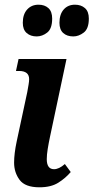

<svg xmlns="http://www.w3.org/2000/svg" viewBox="-20 -787 398 817"><path d="M136 -632Q110 -632 93.5 -646.5Q77 -661 77 -690Q77 -726 95.5 -746.5Q114 -767 144 -767Q170 -767 186 -752.5Q202 -738 202 -708Q202 -665 181 -648.5Q160 -632 136 -632ZM292 -632Q265 -632 249 -646.5Q233 -661 233 -690Q233 -726 251 -746.5Q269 -767 299 -767Q325 -767 341.5 -752.5Q358 -738 358 -708Q358 -665 336.5 -648.5Q315 -632 292 -632ZM148 10Q87 10 63.5 -21.5Q40 -53 40 -95Q40 -133 51 -185L96 -395Q99 -412 101.5 -426.5Q104 -441 104 -450Q104 -485 61 -485H48L59 -536H263L193 -206Q187 -178 183 -153Q179 -128 179 -110Q179 -67 210 -67Q231 -67 256 -89L281 -55Q259 -29 228 -9.5Q197 10 148 10Z"/></svg>

Font: Noto Serif Condensed
Style: Bold Italic
Weight: 700
Width: 3
Italic angle: -12°
Designer: Monotype Design Team
Foundry: Monotype Imaging Inc.
Version: Version 2.014